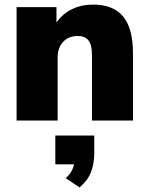

<svg xmlns="http://www.w3.org/2000/svg" viewBox="-20 -523 646 833"><path d="M52 0V-492H225V-425Q251 -463 292 -483Q333 -503 384 -503Q472 -503 514.5 -451Q557 -399 557 -291V0H379V-284Q379 -329 363.5 -348Q348 -367 318 -367Q278 -367 254 -341.5Q230 -316 230 -273V0ZM325 290 265 250Q281 236 289.5 221Q298 206 301 190H220V65H389V140Q389 186 375 223Q361 260 325 290Z"/></svg>

Font: Nunito Sans Black
Style: Regular
Weight: 900
Designer: Vernon Adams
Foundry: Vernon Adams
Version: Version 3.006; ttfautohint (v1.8.3)